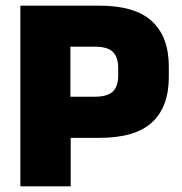

<svg xmlns="http://www.w3.org/2000/svg" viewBox="-20 -659 642 679"><path d="M332 -171.5H174V-317H315Q359.5 -317 378.8 -335Q398 -353 398 -392.5V-418Q398 -457.5 378.8 -475.8Q359.5 -494 315 -494H174V-639H331Q458 -639 517.5 -583.8Q577 -528.5 577 -423.5V-386.5Q577 -281 517.5 -226.2Q458 -171.5 332 -171.5ZM230 0H52V-639H229V-276.5L230 -194Z"/></svg>

Font: Anek Kannada Medium ExtraBold
Style: Regular
Weight: 800
Version: Version 1.003